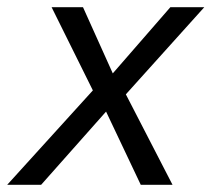

<svg xmlns="http://www.w3.org/2000/svg" viewBox="-63 -512 586 532"><path d="M-43 0 212 -281 203 -244 80 -492H167L257 -292H235L409 -492H503L269 -232V-283L415 0H327L218 -230H255L51 0Z"/></svg>

Font: Wix Madefor Text
Style: Italic
Weight: 400
Italic angle: -12°
Designer: Dalton Maag Ltd
Foundry: Dalton Maag Ltd
Version: Version 3.100